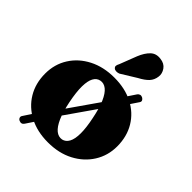

<svg xmlns="http://www.w3.org/2000/svg" viewBox="-216 -874 1047 1047"><g transform="rotate(45 307.0 -351.0)"><path d="M108.5 39Q100 35 97.2 26.8Q94.5 18.5 100 11L190 -126L202 -132L379 -386L379.5 -395.5L460 -516Q465.5 -523.5 473.5 -525.8Q481.5 -528 490.5 -523.5Q499.5 -518.5 502.5 -511.2Q505.5 -504 500.5 -496.5L410.5 -362.5L402.5 -361L229 -112L227 -100.5L139.5 31Q128 48 108.5 39ZM308 -493Q391 -493 453 -461Q515 -429 549.5 -371.5Q584 -314 584 -238Q584 -167.5 548 -110.2Q512 -53 448.5 -19.8Q385 13.5 301 13.5Q218 13.5 156 -19Q94 -51.5 59.5 -109Q25 -166.5 25 -241.5Q25 -313.5 61 -370.5Q97 -427.5 160.8 -460.2Q224.5 -493 308 -493ZM344.5 -52.5Q367 -57.5 379.8 -80.5Q392.5 -103.5 393 -146.8Q393.5 -190 380 -254.5Q367.5 -317.5 350 -357.5Q332.5 -397.5 310.8 -414.8Q289 -432 265 -427Q242 -422.5 229.5 -399.2Q217 -376 216.5 -333.2Q216 -290.5 229 -225Q241.5 -162.5 259.2 -122.5Q277 -82.5 298.5 -65.2Q320 -48 344.5 -52.5ZM313 -662.5Q329.5 -703 352.8 -725.5Q376 -748 412.5 -743Q445.5 -739.5 461.8 -716.2Q478 -693 474.5 -667.5Q471 -639 452.8 -619.5Q434.5 -600 400 -582L311.5 -527.5Q301.5 -523.5 291 -523.8Q280.5 -524 274 -530Q266.5 -537 268 -545.5Q269.5 -554 274.5 -563Z"/></g></svg>

Font: Fraunces ExtraBold
Style: Regular
Weight: 800
Version: Version 1.000;[b76b70a41]